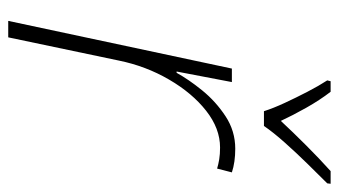

<svg xmlns="http://www.w3.org/2000/svg" viewBox="-194 -610 804 455"><g transform="rotate(90 207.5 -382.0)"><path d="M29 0 142 -530H174L149 -399H152Q168 -428 194 -460Q220 -492 255 -515Q290 -538 332 -538Q364 -538 388 -530L379 -495Q369 -498 357 -500Q345 -502 329 -502Q284 -502 242 -469Q200 -436 168 -381Q136 -326 123 -262L68 0ZM243 -606Q236 -628 223.5 -655Q211 -682 197 -709Q183 -736 170 -756L172 -764H197Q217 -738 235 -706Q253 -674 266 -646Q292 -674 324 -706Q356 -738 385 -764H415L414 -756Q394 -736 368 -709.5Q342 -683 317.5 -655.5Q293 -628 278 -606Z"/></g></svg>

Font: Noto Sans Disp ExtLt
Style: Italic
Weight: 200
Italic angle: -12°
Designer: Monotype Design Team
Foundry: Monotype Imaging Inc.
Version: Version 2.000;GOOG;noto-source:20170915:90ef993387c0